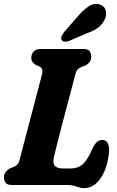

<svg xmlns="http://www.w3.org/2000/svg" viewBox="-20 -952 602 988"><path d="M323 0H42.5Q17.5 0 9 -11.2Q0.5 -22.5 0.5 -39.5Q0.5 -56.5 10 -68.2Q19.5 -80 31.5 -85.5L50 -93Q62.5 -98 69.8 -106Q77 -114 82 -133.5Q89 -160.5 100.5 -205Q112 -249.5 126 -302.2Q140 -355 153.8 -407.2Q167.5 -459.5 178.8 -503.2Q190 -547 197 -573Q203 -599 183.5 -609.5L165 -617.5Q141 -631 141 -654Q141 -674.5 153.5 -687.2Q166 -700 189.5 -700H408.5Q433 -700 441.2 -688.8Q449.5 -677.5 449.5 -661Q449.5 -644 440.5 -632.2Q431.5 -620.5 419.5 -615L398.5 -607Q387.5 -602.5 380 -595.2Q372.5 -588 367 -567Q357 -528.5 343.8 -478.5Q330.5 -428.5 316.5 -375.5Q302.5 -322.5 290.2 -274.8Q278 -227 269 -191.8Q260 -156.5 257 -142Q250.5 -110.5 263 -97.8Q275.5 -85 305.5 -85H344Q380 -85 404.5 -105.8Q429 -126.5 453.5 -182Q466.5 -211 479.2 -221.5Q492 -232 505.5 -232Q525 -232 533.5 -217Q542 -202 541.5 -177.5Q538.5 -125.5 521.8 -81.2Q505 -37 477.2 -10.5Q449.5 16 412.5 16Q398.5 16 387.2 12Q376 8 361.5 4Q347 0 323 0ZM377.5 -864.5Q407 -899.5 435 -918.5Q463 -937.5 493 -929Q518.5 -921 524.5 -897Q530.5 -873 517 -848Q504 -823.5 482.8 -808.2Q461.5 -793 424 -779.5L335.5 -741.5Q323 -736.5 311.8 -738Q300.5 -739.5 296.5 -747.5Q292.5 -757 297.8 -767.5Q303 -778 312 -789.5Z"/></svg>

Font: Fraunces 144pt SuperSoft
Style: Bold Italic
Weight: 700
Italic angle: -16°
Version: Version 1.000;[0bf87f6ff]